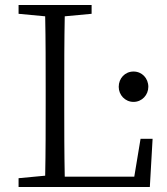

<svg xmlns="http://www.w3.org/2000/svg" viewBox="-20 -745 665 765"><path d="M54 -690 160 -680C162 -585 162 -488 162 -390V-333C162 -238 162 -141 160 -45L54 -35V0H577L588 -192H540L515 -41H238C236 -137 236 -234 236 -313V-372C236 -484 236 -584 238 -680L345 -690V-725H54ZM512 -339C546 -339 571 -367 571 -399C571 -433 546 -460 512 -460C478 -460 453 -433 453 -399C453 -367 478 -339 512 -339Z"/></svg>

Font: Kiri Minchoo Light
Style: Regular
Weight: 300
Designer: Ryoko NISHIZUKA 西塚涼子 (kana & ideographs); Frank Grießhammer (Latin, Greek & Cyrillic);
akenotsuki.com/eyeben/fonts/ (U+
Foundry: Adobe
akenotsuki.com/eyeben/fonts/
Version: Version 4.002;hotconv 1.0.119;makeotfexe 2.5.65604